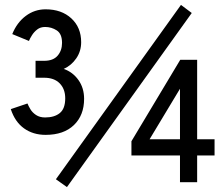

<svg xmlns="http://www.w3.org/2000/svg" viewBox="-20 -743 910 783"><path d="M166 -193Q115 -193 78 -219.5Q41 -246 24 -298L92 -321Q96 -311 104 -297.5Q112 -284 127 -274Q142 -264 164 -264Q202 -264 224 -282Q246 -300 246 -342Q246 -380 223.5 -403Q201 -426 160 -426H125V-495H160Q197 -495 215 -516Q233 -537 233 -568Q233 -605 211.5 -619Q190 -633 164 -633Q145 -633 132 -623Q119 -613 110.5 -599.5Q102 -586 98 -576L30 -604Q49 -651 85 -678Q121 -705 166 -705Q231 -705 271 -668Q311 -631 311 -571Q311 -534 291 -505Q271 -476 240 -462Q277 -449 300 -416.5Q323 -384 323 -340Q323 -273 281.5 -233Q240 -193 166 -193ZM253 20 208 -12 718 -723 762 -690ZM714 0V-109H516V-167L715 -499H784V-175H855V-109H784V0ZM590 -175H714V-381Z"/></svg>

Font: Zen Kaku Gothic New Medium
Style: Regular
Weight: 500
Designer: Yoshimichi Ohira
Foundry: Positype
Version: Version 1.002